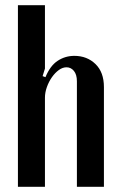

<svg xmlns="http://www.w3.org/2000/svg" viewBox="-20 -719 469 739"><path d="M155 -422Q173 -466 202 -485Q231 -504 266 -504Q315 -504 347.5 -472.5Q380 -441 380 -384V0H276V-406Q276 -432 264.5 -446Q253 -460 236 -460Q221 -460 206.5 -449.5Q192 -439 180 -422Q168 -405 160.5 -384Q153 -363 153 -343V0H49V-699H153V-455L144 -426Z"/></svg>

Font: Moniqa Paragraph
Style: Bold
Weight: 700
Designer: Rajesh Rajput
Foundry: Rajesh Rajput
Version: Version 1.000